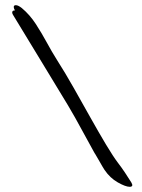

<svg xmlns="http://www.w3.org/2000/svg" viewBox="-20 -703 546 740"><path d="M480 17Q464 17 434 0Q404 -17 383 -48Q374 -62 365.5 -77.5Q357 -93 346 -111L345 -112Q317 -162 294 -205Q271 -248 242 -297Q186 -389 135.5 -472.5Q85 -556 30 -646Q27 -651 27 -655Q27 -663 38 -663L37 -664Q33 -671 33 -676Q33 -683 41 -683Q50 -683 64 -672Q95 -646 118 -610.5Q141 -575 160.5 -539Q180 -503 199 -473Q231 -423 264 -364.5Q297 -306 329 -249Q361 -192 388.5 -146Q416 -100 435 -75Q446 -61 461.5 -38Q477 -15 486 0Q490 8 490 10Q490 17 480 17Z"/></svg>

Font: Ruge Boogie
Style: Regular
Weight: 400
Designer: Robert E. Leuschke
Foundry: Robert E. Leuschke
Version: Version 1.010; ttfautohint (v1.8.3)